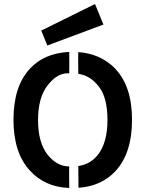

<svg xmlns="http://www.w3.org/2000/svg" viewBox="-20 -920 723 954"><path d="M452 -900 185 -768 215 -694 494 -798ZM324 14C324 14 323 -92 324 -93C283 -93 247 -113 216 -152C185 -192 169 -249 169 -323C169 -398 185 -455 216 -495C247 -536 281 -556 317 -556C317 -556 324 -556 324 -556C324 -556 325 -661 324 -662C241 -658 176 -630 129 -579C74 -520 47 -436 47 -325C47 -216 74 -131 129 -72C178 -18 243 11 324 14ZM369 -95C369 -95 370 13 370 13C446 8 507 -20 554 -70C609 -130 636 -215 636 -325C636 -434 609 -518 554 -577C502 -633 433 -657 369 -661C368 -661 369 -553 369 -553C408 -548 442 -527 471 -490C500 -453 514 -398 514 -323C514 -175 449 -106 369 -95Z"/></svg>

Font: Karla
Style: Bold Stencil
Weight: 400
Designer: Jonathan Pinhorn
Version: Version 1.000